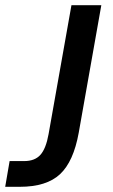

<svg xmlns="http://www.w3.org/2000/svg" viewBox="-139 -520 436 739"><path d="M-102 100H-46Q-5 100 16.5 76Q38 52 48 -4L136 -500H251L164 -9Q144 102 92 150.5Q40 199 -63 199H-119Z"/></svg>

Font: Bai Jamjuree SemiBold
Style: Italic
Weight: 600
Italic angle: -10°
Version: Version 1.000; ttfautohint (v1.6)